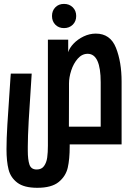

<svg xmlns="http://www.w3.org/2000/svg" viewBox="-20 -722 640 960"><path d="M12.5 24Q12.5 -26.5 16.8 -98.2Q21 -170 32.5 -335.5L34 -354H138.5Q128 -199.5 123.5 -118Q119 -36.5 119 10.5V32Q119 76 127.2 100.8Q135.5 125.5 163.5 125.5Q188 125.5 200.2 108.2Q212.5 91 216 65.8Q219.5 40.5 219.5 6V-17.5V-523.5H321V-461Q327.5 -482.5 348.2 -504.2Q369 -526 398.5 -540Q428 -554 459 -554Q531.5 -554 559.8 -483Q588 -412 588 -314V0H328.5V10.5Q328.5 73.5 318.8 116.2Q309 159 273.5 188Q238 217 166.5 217Q100.5 217 66.8 191.5Q33 166 22.8 125.5Q12.5 85 12.5 24ZM483.5 -88.5V-310.5Q483.5 -453 418.5 -453Q390 -453 368.8 -428.8Q347.5 -404.5 336.2 -369.8Q325 -335 325 -304.5V-260.5L324.5 -88.5ZM240 -642Q240 -668.5 256.8 -685.5Q273.5 -702.5 300 -702.5Q326.5 -702.5 343.8 -685.5Q361 -668.5 361 -642Q361 -615.5 343.8 -598.5Q326.5 -581.5 300 -581.5Q273.5 -581.5 256.8 -598.5Q240 -615.5 240 -642Z"/></svg>

Font: JuliaMono
Style: Bold Italic
Weight: 700
Italic angle: -9°
Monospace: yes
Designer: cormullion
Foundry: corm
Version: Version 0.057; ttfautohint (v1.8.4)